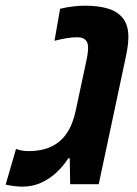

<svg xmlns="http://www.w3.org/2000/svg" viewBox="-54 -661 491 689"><path d="M26.4 8.8Q12.2 8.8 -2.9 6.8Q-18.1 4.9 -33.7 1.5L3.4 -126.5Q13.2 -123 24.7 -120.8Q36.1 -118.7 49.3 -118.7Q93.8 -118.7 127.7 -133.8Q161.6 -148.9 184.1 -180.7Q206.5 -212.4 217.3 -262.2L258.3 -454.1Q260.3 -464.8 261.2 -473.6Q262.2 -482.4 262.2 -489.3Q262.2 -508.8 252.4 -518.1Q242.7 -527.3 223.1 -527.3Q205.1 -527.3 184.6 -523.9Q164.1 -520.5 141.6 -514.6L161.6 -629.4Q185.1 -635.3 208 -637.9Q231 -640.6 251.5 -640.6Q297.9 -640.6 332.8 -630.4Q367.7 -620.1 387.2 -595.5Q406.7 -570.8 406.7 -527.8Q406.7 -512.7 404.1 -493.7Q401.4 -474.6 396.5 -452.1L300.3 0H197.8L196.3 -92.8H190.9Q174.3 -66.4 149.9 -43.2Q125.5 -20 94.2 -5.6Q63 8.8 26.4 8.8Z"/></svg>

Font: Open Sans SemiCondensed
Style: Bold Italic
Weight: 700
Width: 4
Italic angle: -12°
Designer: Monotype Design Team
Foundry: Monotype Imaging Inc.
Version: Version 3.003